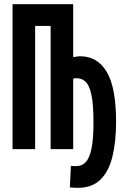

<svg xmlns="http://www.w3.org/2000/svg" viewBox="-20 -713 600 918"><path d="M352 185Q343 185 333.5 184.5Q324 184 314 183L319 80Q327 81 332.5 81Q338 81 346 81Q372 81 390 62Q408 43 417.5 -2.5Q427 -48 427 -127Q427 -214 417 -260Q407 -306 389 -322.5Q371 -339 347 -339Q343 -339 338.5 -338.5Q334 -338 330 -337V0H222V-589H148V0H40V-693H330V-440Q339 -441 347 -442.5Q355 -444 363 -444Q446 -444 490.5 -369Q535 -294 535 -131Q535 -35 517.5 36Q500 107 460 146Q420 185 352 185Z"/></svg>

Font: Ubuntu Sans Mono
Style: Bold
Weight: 700
Monospace: yes
Designer: Dalton Maag Ltd
Foundry: Dalton Maag Ltd
Version: Version 1.006